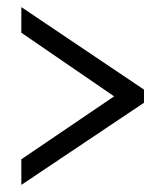

<svg xmlns="http://www.w3.org/2000/svg" viewBox="-20 -628 465 540"><path d="M40 -108V-180L301 -357L40 -536V-608L385 -376V-339Z"/></svg>

Font: Noto Serif Ethiopic ExtraCondensed SemiBold
Style: Regular
Weight: 600
Width: 2
Designer: Monotype Design Team
Foundry: Monotype Imaging Inc.
Version: Version 2.102; ttfautohint (v1.8.4.7-5d5b)